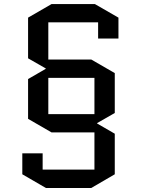

<svg xmlns="http://www.w3.org/2000/svg" viewBox="-20 -725 693 945"><path d="M444.8 -163.1V-341.8H217.8V-163.1ZM118.2 -335.9 205.1 -386.2V-388.2L118.2 -438V-638.2L233.9 -705.1H446.8L563 -638.2V-535.2H462.9V-615.2H217.8V-432.1H429.2L544.9 -365.2V-168.9L458 -119.1V-117.2L544.9 -66.9V132.8L429.2 200.2H206.1L89.8 132.8V29.8H189.9V109.9H444.8V-73.2H233.9L118.2 -140.1Z"/></svg>

Font: Quantico
Style: Regular
Weight: 400
Designer: Matt Desmond
Foundry: MADtype
Version: Version 2.002